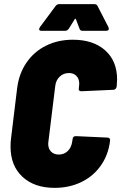

<svg xmlns="http://www.w3.org/2000/svg" viewBox="-20 -900 586 928"><path d="M31 -191Q31 -215 33 -228L63 -475Q72 -545 108.5 -598Q145 -651 203 -679.5Q261 -708 332 -708Q431 -708 488.5 -656.5Q546 -605 546 -516Q546 -506 544 -482Q543 -475 538.5 -470.5Q534 -466 528 -466L374 -459Q358 -459 361 -473L362 -484Q363 -488 363 -495Q363 -519 349.5 -533Q336 -547 313 -547Q287 -547 268.5 -529.5Q250 -512 247 -484L214 -216Q213 -212 213 -205Q213 -181 227 -167Q241 -153 264 -153Q290 -153 307.5 -170Q325 -187 329 -216L331 -228Q332 -242 347 -242L499 -235Q506 -235 509.5 -231Q513 -227 512 -220Q504 -152 467.5 -100Q431 -48 373 -20Q315 8 244 8Q146 8 88.5 -45.5Q31 -99 31 -191ZM169 -759Q169 -761 173 -769L248 -870Q255 -880 266 -880H436Q448 -880 452 -870L504 -769Q506 -763 506 -761Q506 -751 492 -751H380Q367 -751 364 -762L347 -807Q344 -812 341 -807L313 -762Q306 -751 294 -751H181Q169 -751 169 -759Z"/></svg>

Font: Barlow Semi Condensed Black
Style: Italic
Weight: 900
Width: 4
Italic angle: -7°
Designer: Jeremy Tribby
Foundry: Tribby Type
Version: Version 1.408